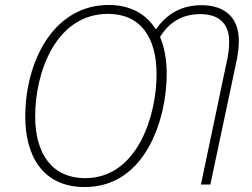

<svg xmlns="http://www.w3.org/2000/svg" viewBox="-20 -745 1017 775"><path d="M322 10C571 10 653 -271 653 -446C653 -506 643 -556 626 -596C659 -649 709 -688 788 -688C863 -688 905 -651 905 -577C905 -550 901 -520 895 -495L791 0H829L934 -495C940 -523 944 -553 944 -581C944 -675 887 -724 793 -724C702 -724 646 -679 609 -626C569 -692 501 -725 419 -725C197 -725 82 -499 82 -274C82 -115 153 10 322 10ZM324 -26C188 -26 122 -127 122 -275C122 -456 207 -689 416 -689C546 -689 612 -596 612 -445C612 -279 535 -26 324 -26Z"/></svg>

Font: Noto Sans ExtraLight
Style: Italic
Weight: 200
Italic angle: -12°
Designer: Monotype Design Team
Foundry: Monotype Imaging Inc.
Version: Version 2.013